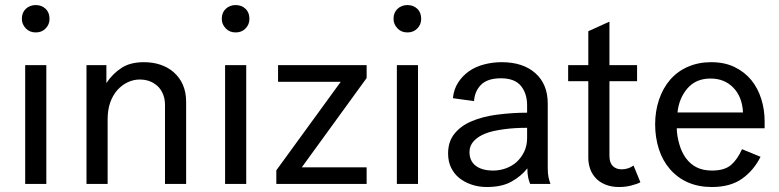

<svg xmlns="http://www.w3.org/2000/svg" viewBox="-20 -731 3094 763"><path d="M66.9 -655.8Q66.9 -681.2 82.5 -695.8Q98.6 -710.9 122.1 -710.9Q145.5 -710.9 161.6 -695.8Q176.8 -681.2 176.8 -655.8Q176.8 -633.8 161.6 -618.2Q146.5 -602.1 122.1 -602.1Q97.7 -602.1 82.5 -618.2Q66.9 -634.8 66.9 -655.8ZM80.1 -472.2H164.1V0H80.1Z M323.7 -472.2H402.8V-400.9Q427.2 -438 463.4 -461.4Q498 -483.9 551.8 -483.9Q587.4 -483.9 616.7 -474.1Q647.5 -463.9 669.9 -444.3Q693.4 -423.8 706.1 -395.5Q719.7 -365.2 719.7 -327.1V0H635.7V-314Q635.7 -339.8 626.5 -359.9Q617.7 -379.4 603 -391.6Q588.4 -403.8 570.8 -409.7Q554.2 -415 534.7 -415Q510.3 -415 486.8 -403.8Q463.9 -392.6 446.3 -373Q428.2 -352.5 418 -323.7Q407.7 -294.4 407.7 -256.8V0H323.7Z M861.3 -655.8Q861.3 -681.2 877 -695.8Q893.1 -710.9 916.5 -710.9Q939.9 -710.9 956.1 -695.8Q971.2 -681.2 971.2 -655.8Q971.2 -633.8 956.1 -618.2Q940.9 -602.1 916.5 -602.1Q892.1 -602.1 877 -618.2Q861.3 -634.8 861.3 -655.8ZM874.5 -472.2H958.5V0H874.5Z M1085 -472.2H1437V-420.9L1179.2 -65.9H1437V0H1078.1V-54.2L1334 -405.8H1085Z M1543.9 -655.8Q1543.9 -681.2 1559.6 -695.8Q1575.7 -710.9 1599.1 -710.9Q1622.6 -710.9 1638.7 -695.8Q1653.8 -681.2 1653.8 -655.8Q1653.8 -633.8 1638.7 -618.2Q1623.5 -602.1 1599.1 -602.1Q1574.7 -602.1 1559.6 -618.2Q1543.9 -634.8 1543.9 -655.8ZM1557.1 -472.2H1641.1V0H1557.1Z M2086.9 0Q2082.5 -10.3 2079.1 -24.9Q2075.7 -40.5 2075.7 -62Q2050.8 -30.3 2011.7 -8.8Q1974.1 12.2 1914.6 12.2Q1881.8 12.2 1853.5 2.4Q1826.2 -6.8 1804.7 -23.9Q1784.2 -40.5 1772 -65.9Q1760.7 -89.8 1760.7 -121.1Q1760.7 -168.5 1786.1 -199.7Q1811.5 -231.4 1855 -249.5Q1898.9 -268.1 1955.6 -275.4Q2016.6 -283.2 2074.7 -283.2V-312Q2074.7 -359.9 2049.8 -390.1Q2024.9 -419.9 1970.7 -419.9Q1917 -419.9 1891.1 -393.6Q1866.2 -367.7 1863.8 -329.1L1779.8 -340.8Q1783.2 -376 1800.8 -403.3Q1817.9 -429.7 1844.2 -448.2Q1870.1 -466.3 1904.3 -475.1Q1938 -483.9 1973.6 -483.9Q2058.6 -483.9 2107.9 -439.9Q2156.7 -396 2156.7 -319.8V-64Q2156.7 -40.5 2159.7 -27.3Q2163.1 -11.7 2167.5 0ZM1939.9 -53.2Q1965.8 -53.2 1990.2 -62Q2015.6 -71.3 2033.2 -87.4Q2051.3 -104 2063 -127.9Q2074.7 -152.3 2074.7 -182.1V-223.1Q2023.4 -223.1 1981.9 -217.3Q1935.5 -210.9 1909.7 -200.7Q1879.9 -189 1862.8 -170.4Q1845.7 -151.9 1845.7 -127Q1845.7 -90.8 1871.1 -71.8Q1896 -53.2 1939.9 -53.2Z M2524.9 -6.8Q2513.2 0 2488.3 6.3Q2465.8 12.2 2439.9 12.2Q2409.2 12.2 2385.7 2.4Q2361.3 -7.8 2347.7 -22.9Q2332 -40 2325.2 -60.1Q2317.9 -81.1 2317.9 -104V-408.2H2237.8V-472.2H2317.9V-606.9L2401.9 -645V-472.2H2511.7V-408.2H2401.9V-111.8Q2401.9 -85 2414.6 -71.8Q2427.7 -58.1 2450.7 -58.1Q2462.9 -58.1 2475.6 -62Q2486.8 -65.4 2497.6 -73.2Z M3002.4 -107.9Q2975.6 -54.2 2929.2 -21Q2882.8 12.2 2808.6 12.2Q2755.9 12.2 2713.4 -6.3Q2672.4 -24.4 2642.6 -58.6Q2613.3 -92.3 2598.6 -137.7Q2583.5 -184.6 2583.5 -236.8Q2583.5 -289.6 2599.1 -335.4Q2614.7 -381.3 2643.1 -414.1Q2671.9 -447.3 2712.9 -465.3Q2755.4 -483.9 2805.7 -483.9Q2859.9 -483.9 2899.4 -464.4Q2939.5 -444.8 2965.8 -412.6Q2991.7 -380.9 3005.4 -337.4Q3018.6 -294.9 3018.6 -249V-221.2H2669.4Q2669.9 -191.4 2679.7 -157.7Q2688.5 -126.5 2705.1 -103.5Q2722.7 -79.1 2747.6 -66.4Q2773.4 -53.2 2809.6 -53.2Q2858.9 -53.2 2884.8 -75.2Q2910.6 -97.2 2928.7 -138.2ZM2803.7 -418.9Q2746.1 -418.9 2712.4 -380.4Q2678.2 -340.8 2672.4 -284.2H2932.6Q2929.7 -346.2 2894 -382.8Q2858.9 -418.9 2803.7 -418.9Z"/></svg>

Font: Post Grotesk Regular
Style: Regular
Weight: 500
Version: 0.900; ttfautohint (v0.96) -l 8 -r 50 -G 200 -x 14 -w "gGD" 